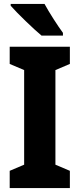

<svg xmlns="http://www.w3.org/2000/svg" viewBox="-20 -950 403 970"><path d="M205 -930H34V-921C65 -885 151 -802 190 -770H298V-784C274 -816 227 -889 205 -930ZM333 0V-87L260 -118V-596L333 -627V-714H29V-627L102 -596V-118L29 -87V0Z"/></svg>

Font: Noto Sans Khmer Condensed ExtraBold
Style: Regular
Weight: 800
Width: 3
Designer: Danh Hong and the Monotype Design Team
Foundry: Monotype Imaging Inc.
Version: Version 2.004